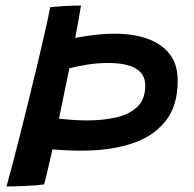

<svg xmlns="http://www.w3.org/2000/svg" viewBox="-20 -661 698 692"><path d="M272 -641Q268.5 -619.5 263.2 -589.8Q258 -560 251 -524.5Q284 -530.5 320.2 -535Q356.5 -539.5 395.5 -539.5Q459.5 -539.5 510.5 -521.8Q561.5 -504 591 -466.8Q620.5 -429.5 620.5 -371Q620.5 -278 575 -222.5Q529.5 -167 451.5 -142.5Q373.5 -118 276.5 -118Q223.5 -118 169 -122.5Q160 -83 152.5 -50.5Q145 -18 139 3.5Q116 7 76 9Q36 11 3.5 11Q10.5 -13.5 23 -61Q35.5 -108.5 51 -170Q66.5 -231.5 83 -298.5Q99.5 -365.5 115 -430Q130.5 -494.5 142.5 -548Q154.5 -601.5 161 -635Q169 -636 200.2 -638.5Q231.5 -641 272 -641ZM369 -434Q331 -434 295.2 -428.2Q259.5 -422.5 230 -415Q211.5 -323 192.5 -233Q216.5 -230.5 242.5 -228.8Q268.5 -227 295 -227Q351 -227 398.5 -237.8Q446 -248.5 474.8 -275.8Q503.5 -303 503.5 -353Q503.5 -434 369 -434Z"/></svg>

Font: Grandstander Medium
Style: Italic
Weight: 500
Italic angle: -15°
Designer: Tyler Finck
Foundry: Etcetera Type Co
Version: Version 1.200; ttfautohint (v1.8.3)